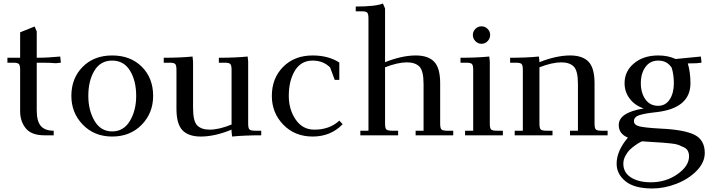

<svg xmlns="http://www.w3.org/2000/svg" viewBox="-20 -766 4010 1087"><path d="M22 -411V-439H94V-583L176 -616L188 -588V-439Q251 -439 321 -446L324 -418V-411L296 -408Q266 -411 219 -411H188V-141Q188 -80 211 -53Q234 -26 284 -26V0H231Q158 0 126 -39.5Q94 -79 94 -136V-371Q94 -396 87 -403.5Q80 -411 55 -411Z M384 -223Q384 -323 448 -387.5Q512 -452 615 -452Q719 -452 783 -388Q847 -324 847 -223Q847 -126 782 -59.5Q717 7 615 7Q514 7 449 -60Q384 -127 384 -223ZM480 -223Q480 -142 515 -82Q550 -22 615 -22Q680 -22 715.5 -81.5Q751 -141 751 -223Q751 -309 716 -366Q681 -423 615 -423Q549 -423 514.5 -366Q480 -309 480 -223Z M907 -411V-439Q1000 -439 1070 -446L1073 -418V-155Q1073 -79 1097 -55.5Q1121 -32 1167 -32Q1220 -32 1291 -61V-371Q1291 -396 1284 -403.5Q1277 -411 1252 -411H1219V-439Q1312 -439 1382 -446L1385 -418V-66Q1385 -41 1392 -33.5Q1399 -26 1424 -26H1459V0Q1364 0 1294 7L1291 -21V-32Q1196 7 1117 7Q1047 7 1013 -28.5Q979 -64 979 -150V-371Q979 -396 972 -403.5Q965 -411 940 -411Z M1519 -223Q1519 -323 1583 -387.5Q1647 -452 1750 -452Q1839 -452 1901 -412V-314H1875L1849 -384Q1810 -423 1750 -423Q1684 -423 1649.5 -366Q1615 -309 1615 -223Q1615 -146 1654 -89Q1693 -32 1760 -32Q1846 -32 1901 -83L1920 -63Q1853 7 1750 7Q1649 7 1584 -60Q1519 -127 1519 -223Z M1994 -702V-729Q2106 -729 2148 -746L2160 -718V-414Q2256 -452 2334 -452Q2404 -452 2438 -416.5Q2472 -381 2472 -295V-66Q2472 -41 2479 -33.5Q2486 -26 2511 -26H2546V0H2333V-26H2378V-290Q2378 -366 2354 -389.5Q2330 -413 2284 -413Q2232 -413 2160 -385V-66Q2160 -41 2167 -33.5Q2174 -26 2199 -26H2234V0H2020V-26H2066V-662Q2066 -687 2059 -694.5Q2052 -702 2027 -702Z M2587 -411V-439Q2680 -439 2750 -446L2753 -418V-66Q2753 -41 2760 -33.5Q2767 -26 2792 -26H2827V0H2613V-26H2659V-371Q2659 -396 2652 -403.5Q2645 -411 2620 -411ZM2671.5 -533Q2657 -548 2657 -568Q2657 -588 2671.5 -602.5Q2686 -617 2706 -617Q2726 -617 2740.5 -602.5Q2755 -588 2755 -568Q2755 -548 2740.5 -533Q2726 -518 2706 -518Q2686 -518 2671.5 -533Z M2868 -411V-439Q2961 -439 3031 -446L3034 -418V-414Q3130 -452 3208 -452Q3278 -452 3312 -416.5Q3346 -381 3346 -295V-66Q3346 -41 3353 -33.5Q3360 -26 3385 -26H3420V0H3207V-26H3252V-290Q3252 -366 3228 -389.5Q3204 -413 3158 -413Q3106 -413 3034 -385V-66Q3034 -41 3041 -33.5Q3048 -26 3073 -26H3108V0H2894V-26H2940V-371Q2940 -396 2933 -403.5Q2926 -411 2901 -411Z M3471 161Q3471 88 3535 13Q3483 -8 3483 -58Q3483 -129 3624 -152Q3574 -169 3545 -207.5Q3516 -246 3516 -295Q3516 -363 3569.5 -407.5Q3623 -452 3707 -452Q3762 -452 3805 -432L3948 -446L3951 -418V-411L3923 -408Q3889 -408 3874 -407Q3889 -356 3889 -295Q3889 -153 3696 -131Q3630 -124 3599.5 -114Q3569 -104 3569 -80Q3569 -59 3598.5 -51Q3628 -43 3719 -38Q3853 -32 3911.5 -3Q3970 26 3970 100Q3970 154 3924 201Q3878 248 3809.5 274.5Q3741 301 3673 301Q3571 301 3521 260Q3471 219 3471 161ZM3509 161Q3509 211 3552 238.5Q3595 266 3665 266Q3750 266 3815.5 220Q3881 174 3881 119Q3881 102 3874.5 89Q3868 76 3852 68Q3836 60 3821.5 54.5Q3807 49 3778 46Q3749 43 3730 41.5Q3711 40 3674 38Q3638 36 3615 34Q3611 36 3603.5 39.5Q3596 43 3578 55.5Q3560 68 3546 81.5Q3532 95 3520.5 116.5Q3509 138 3509 161ZM3706 -167Q3748 -167 3771.5 -203Q3795 -239 3795 -295Q3795 -342 3783 -382Q3757 -423 3707 -423Q3660 -423 3634 -386.5Q3608 -350 3608 -295Q3608 -240 3634 -203.5Q3660 -167 3706 -167Z"/></svg>

Font: Dihjauti
Style: Bold
Weight: 700
Designer: T. Christopher White
Version: Version 3.0.0